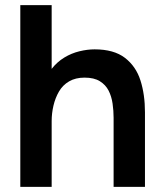

<svg xmlns="http://www.w3.org/2000/svg" viewBox="-20 -727 640 747"><path d="M59 0V-707H181V-459Q202 -486 230 -503Q258 -520 289 -527.5Q320 -535 348 -535Q423 -535 466 -502Q509 -469 526.5 -414Q544 -359 544 -290V0H422V-269Q422 -296 418 -324Q414 -352 402.5 -374.5Q391 -397 368.5 -411Q346 -425 309 -425Q274 -425 249 -410.5Q224 -396 209.5 -371Q195 -346 188 -316Q181 -286 181 -256V0Z"/></svg>

Font: Onest SemiBold
Style: Regular
Weight: 600
Designer: Dmitri Voloshin, Andrey Kudryavtsev
Foundry: Dmitri Voloshin, Andrey Kudryavtsev
Version: Version 1.000;gftools[0.9.33]